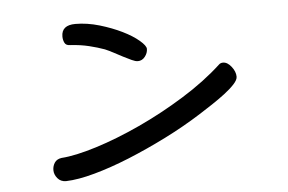

<svg xmlns="http://www.w3.org/2000/svg" viewBox="-41 -435 887 591"><g transform="rotate(-5 402.5 -139.5)"><path d="M640.6 -215.8Q645.5 -220.7 653.3 -220.7Q667 -220.7 679.2 -205.1Q691.4 -189.5 691.4 -173.8Q691.4 -164.1 679.2 -150.9Q667 -137.7 648.4 -123.5Q629.9 -109.4 608.4 -95.2Q586.9 -81.1 568.4 -69.3Q514.6 -35.2 455.1 -5.4Q395.5 24.4 337.9 47.9Q280.3 71.3 229 85.4Q177.7 99.6 140.6 100.6Q124 100.6 114.3 88.9Q104.5 77.1 104.5 63.5Q104.5 50.8 111.3 40.5Q118.2 30.3 132.8 28.3Q175.8 25.4 241.2 4.9Q306.6 -15.6 378.4 -48.8Q450.2 -82 519.5 -125Q588.9 -168 640.6 -215.8ZM189.5 -315.4Q176.8 -315.4 172.4 -324.2Q168 -333 168 -343.8Q168 -378.9 210.9 -378.9Q247.1 -378.9 285.2 -367.7Q323.2 -356.4 354 -341.3Q384.8 -326.2 404.3 -309.6Q423.8 -293 423.8 -283.2Q423.8 -270.5 415 -259.3Q406.2 -248 392.6 -248Q385.7 -248 374 -253.4Q362.3 -258.8 348.1 -266.1Q334 -273.4 320.3 -280.8Q306.6 -288.1 294.9 -293Q273.4 -300.8 247.6 -307.1Q221.7 -313.5 189.5 -315.4Z"/></g></svg>

Font: Hi Melody
Style: Regular
Weight: 400
Designer: YoonDesign Inc.
Foundry: YoonDesign Inc.
Version: Version 3.00